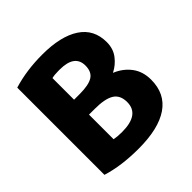

<svg xmlns="http://www.w3.org/2000/svg" viewBox="-189 -864 1037 1037"><g transform="rotate(-45 329.5 -345.0)"><path d="M603 -197Q603 -90 523.5 -35.5Q444 19 291 19Q160 19 61 -12V-678Q162 -709 283 -709Q423 -709 500 -658.5Q577 -608 577 -510Q577 -460 550 -424.5Q523 -389 483 -369Q537 -347 570 -303.5Q603 -260 603 -197ZM406 -502Q406 -585 292 -585H289H282Q252 -585 232 -580V-415H275Q344 -415 375 -434.5Q406 -454 406 -502ZM426 -203Q426 -256 390 -278.5Q354 -301 276 -301H232V-113Q257 -108 292 -108Q426 -108 426 -203Z"/></g></svg>

Font: Repo
Style: ExtraBold
Weight: 800
Designer: Stefan Peev
Foundry: Context Ltd
Version: Version 001.000